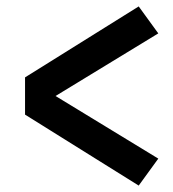

<svg xmlns="http://www.w3.org/2000/svg" viewBox="-20 -639 540 598"><path d="M412 -61 58 -282V-398L412 -619L473 -535L153 -340L473 -145Z"/></svg>

Font: Iosevka SS04 Extrabold
Style: Regular
Weight: 800
Monospace: yes
Designer: Belleve Invis
Foundry: Belleve Invis
Version: Version 19.0.0; ttfautohint (v1.8.4)